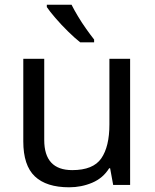

<svg xmlns="http://www.w3.org/2000/svg" viewBox="-20 -786 658 816"><path d="M533 -536V0H461L448 -71H444Q418 -29 372 -9.5Q326 10 274 10Q177 10 128 -36.5Q79 -83 79 -185V-536H168V-191Q168 -63 287 -63Q376 -63 410.5 -113Q445 -163 445 -257V-536ZM284 -766Q295 -744 311.5 -716.5Q328 -689 346.5 -663Q365 -637 380 -618V-606H321Q298 -624 269 -652.5Q240 -681 215.5 -709.5Q191 -738 179 -756V-766Z"/></svg>

Font: Noto Sans Gunjala Gondi Semibold
Style: Regular
Weight: 600
Designer: Ek Type
Foundry: Ek Type
Version: Version 1.004; ttfautohint (v1.8.4.7-5d5b)